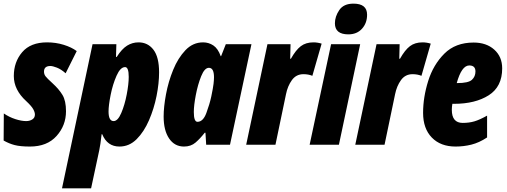

<svg xmlns="http://www.w3.org/2000/svg" viewBox="-22 -796 2786 1056"><path d="M143 10Q237 10 289 -48Q341 -106 341 -184Q341 -242 321.5 -274Q302 -306 268 -337Q236 -366 228 -377Q220 -388 220 -402Q220 -433 255 -433Q268 -433 291 -424Q314 -415 339 -393L400 -515Q372 -536 328.5 -549.5Q285 -563 237 -563Q146 -563 100 -509Q54 -455 54 -378Q54 -302 122 -240Q151 -213 160.5 -196Q170 -179 170 -166Q170 -148 155.5 -139Q141 -130 122 -130Q96 -130 62 -141Q28 -152 -1 -172L-2 -23Q28 -6 59 2Q90 10 143 10Z M603 -130Q575 -130 575 -183Q575 -216 586.5 -274Q598 -332 619 -379.5Q640 -427 666 -427Q686 -427 686 -373Q686 -334 675 -276.5Q664 -219 645 -174.5Q626 -130 603 -130ZM319 240H479L524 30Q530 3 537 -58H540Q568 10 635 10Q689 10 729.5 -30.5Q770 -71 797.5 -134.5Q825 -198 839 -268Q853 -338 853 -398Q853 -482 822 -522.5Q791 -563 740 -563Q706 -563 677 -545Q648 -527 620 -483H616L618 -553H487Z M1064 -126Q1044 -126 1044 -180Q1044 -216 1055 -273.5Q1066 -331 1084.5 -377Q1103 -423 1127 -423Q1155 -423 1155 -371Q1155 -357 1152.5 -335Q1150 -313 1140 -265Q1131 -223 1113 -174.5Q1095 -126 1064 -126ZM990 10Q1028 10 1053.5 -12Q1079 -34 1104 -66H1108L1112 0H1243L1361 -553H1220L1194 -487H1192Q1177 -529 1151.5 -546Q1126 -563 1095 -563Q1039 -563 998 -520Q957 -477 930.5 -412Q904 -347 891 -277.5Q878 -208 878 -155Q878 -79 908 -34.5Q938 10 990 10Z M1332 0H1493L1551 -278Q1560 -323 1583.5 -355.5Q1607 -388 1647 -388Q1674 -388 1696 -379L1747 -556Q1724 -563 1702 -563Q1660 -563 1632.5 -542Q1605 -521 1578 -473H1574L1576 -553H1449Z M1894 -607Q1941 -607 1969 -638Q1997 -669 1997 -715Q1997 -776 1922 -776Q1868 -776 1844 -740.5Q1820 -705 1820 -668Q1820 -607 1894 -607ZM1681 0H1842L1959 -553H1799Z M1932 0H2093L2151 -278Q2160 -323 2183.5 -355.5Q2207 -388 2247 -388Q2274 -388 2296 -379L2347 -556Q2324 -563 2302 -563Q2260 -563 2232.5 -542Q2205 -521 2178 -473H2174L2176 -553H2049Z M2484 10Q2528 10 2570.5 -0.5Q2613 -11 2657 -40V-160Q2616 -137 2587 -128.5Q2558 -120 2523 -120Q2463 -120 2463 -192Q2463 -208 2466 -225H2476Q2592 -225 2666 -272Q2740 -319 2740 -420Q2740 -484 2696.5 -523Q2653 -562 2583 -562Q2483 -562 2422 -501Q2361 -440 2333 -350.5Q2305 -261 2305 -175Q2305 -89 2353 -39.5Q2401 10 2484 10ZM2490 -339Q2517 -436 2559 -436Q2593 -436 2593 -403Q2593 -375 2573.5 -357Q2554 -339 2492 -339Z"/></svg>

Font: Noto Sans Display Condensed Black
Style: Italic
Weight: 900
Width: 3
Italic angle: -192°
Designer: Monotype Design Team
Foundry: Monotype Imaging Inc.
Version: Version 1.900